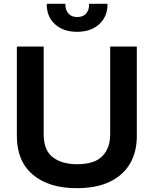

<svg xmlns="http://www.w3.org/2000/svg" viewBox="-20 -972 803 1002"><path d="M68 -262V-729H208V-271Q208 -187 256 -151Q304 -115 382 -115Q473 -115 514 -157Q555 -199 555 -271V-729H694V-262Q694 -180 659 -119Q624 -58 554 -24Q484 10 380 10Q235 10 151.5 -60.5Q68 -131 68 -262ZM382 -806Q310 -806 266.5 -846Q223 -886 224 -952H321Q321 -919 337.5 -901Q354 -883 382 -883Q414 -883 430 -902Q446 -921 445 -952H541Q542 -887 498.5 -846.5Q455 -806 382 -806Z"/></svg>

Font: BDO Grotesk DemiBold
Style: Regular
Weight: 600
Designer: Deni Anggara
Foundry: Lokal Container
Version: Version 2.000